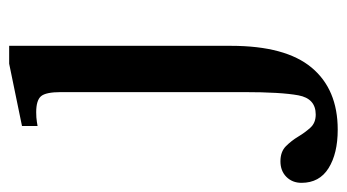

<svg xmlns="http://www.w3.org/2000/svg" viewBox="-290 -333 757 419"><g transform="rotate(-90 88.5 -123.5)"><path d="M15 235Q-37 235 -69 215Q-101 195 -101 156Q-101 136 -88 123Q-75 110 -54 110Q-33 110 -21 122Q-9 134 0 149Q9 164 19.5 175.5Q30 187 48 187Q83 187 90 149Q97 111 97 30V-369Q97 -402 88 -412.5Q79 -423 53 -423Q41 -423 32 -421.5Q23 -420 23 -420V-454L159 -482H198V2Q198 121 150.5 178Q103 235 15 235Z"/></g></svg>

Font: STIX Two Text Medium
Style: Regular
Weight: 500
Designer: Ross Mills, John Hudson & Paul Hanslow, Tiro Typeworks Ltd; with prior portions MicroPress Inc., and Coen Hoffman.
Foundry: Tiro Typeworks Ltd
Version: Version 2.13 b171